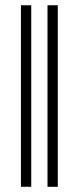

<svg xmlns="http://www.w3.org/2000/svg" viewBox="-20 -718 318 738"><path d="M100.1 0H60.5V-697.8H100.1ZM202.1 0H162.6V-697.8H202.1Z"/></svg>

Font: Libertinage
Style: f
Weight: 400
Designer: OSP
Foundry: OSP
Version: Version 1.0; 2008; OFL relea